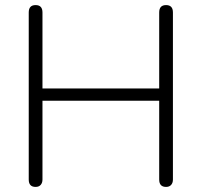

<svg xmlns="http://www.w3.org/2000/svg" viewBox="-20 -730 793 755"><path d="M633 5Q606 5 606 -24V-681Q606 -710 633 -710Q660 -710 660 -681V-24Q660 -11 653 -3Q646 5 633 5ZM120 5Q93 5 93 -24V-681Q93 -710 120 -710Q147 -710 147 -681V-24Q147 -11 140 -3Q133 5 120 5ZM127 -334V-382H635V-334Z"/></svg>

Font: Nunito VF Beta Light
Style: Regular
Weight: 300
Designer: Vernon Adams
Foundry: newtypography
Version: Version 3.001